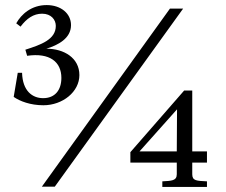

<svg xmlns="http://www.w3.org/2000/svg" viewBox="-20 -736 892 757"><path d="M196 0 702 -702H650L145 0ZM34 -354 50 -449H67C69 -377 108 -349 150 -349C197 -349 222 -381 222 -429C222 -492 176 -529 87 -516L80 -540C142 -560 200 -580 200 -634C200 -658 182 -682 146 -682C112 -682 85 -663 61 -631L44 -644C64 -680 104 -716 164 -716C220 -716 260 -683 260 -637C260 -584 208 -558 163 -544C232 -544 293 -508 293 -440C293 -374 227 -321 151 -321C100 -321 58 -337 34 -354ZM494 -95V-136L706 -379H738V-139H796V-95H738V-49C738 -23 755 -23 796 -21V1H620V-21C656 -23 677 -23 677 -49V-95ZM530 -139H677L678 -305Z"/></svg>

Font: Ortica Linear
Style: Regular
Weight: 400
Designer: Benedetta Bovani
Foundry: Collletttivo
Version: Version 2.000;Glyphs 3.1.2 (3151)